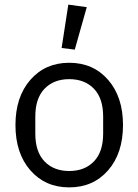

<svg xmlns="http://www.w3.org/2000/svg" viewBox="-20 -800 600 832"><path d="M356 -769 304 -585 247 -592 276 -780ZM448.5 -62Q384 12 280 12Q176 12 111.5 -62Q47 -136 47 -258Q47 -380 111.5 -454Q176 -528 280 -528Q384 -528 448.5 -454Q513 -380 513 -258Q513 -136 448.5 -62ZM427 -221V-295Q427 -374 387 -415.5Q347 -457 280 -457Q213 -457 173 -415.5Q133 -374 133 -295V-221Q133 -142 173 -100.5Q213 -59 280 -59Q347 -59 387 -100.5Q427 -142 427 -221Z"/></svg>

Font: Aneliza
Style: Regular
Weight: 400
Designer: Mike Abbink, Paul van der Laan, Pieter van Rosmalen
Foundry: Bold Monday
Version: Version 3.0